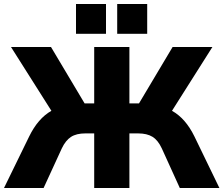

<svg xmlns="http://www.w3.org/2000/svg" viewBox="-24 -940 1117 960"><path d="M-4 0 122 -258Q166 -348 233 -386L31 -705H231L399 -423H447V-705H623V-423H671L839 -705H1038L836 -386Q904 -348 948 -258L1073 0H875L785 -198Q766 -239 738.5 -256Q711 -273 666 -273H623V0H447V-273H403Q358 -273 331 -255.5Q304 -238 285 -198L194 0ZM562 -771V-920H712V-771ZM356 -771V-920H506V-771Z"/></svg>

Font: Nunito Sans Black
Style: Regular
Weight: 900
Designer: Vernon Adams
Foundry: Vernon Adams
Version: Version 3.006; ttfautohint (v1.8.3)